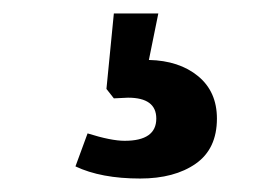

<svg xmlns="http://www.w3.org/2000/svg" viewBox="-20 -30 400 285"><path d="M215 -10 201 59Q246 60 274 83Q302 106 302 146Q302 191 270.5 213Q239 235 188 235Q130 235 92 217L110 168Q145 179 165 179Q212 179 212 146Q212 115 170 115L149 116L138 102L149 -10Z"/></svg>

Font: Andada
Style: Bold
Weight: 700
Designer: Carolina Giovagnoli
Foundry: Carolina Giovagnoli
Version: Version 1.003